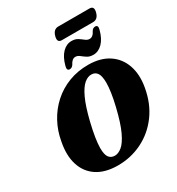

<svg xmlns="http://www.w3.org/2000/svg" viewBox="-243 -1202 1253 1363"><g transform="rotate(-30 384.0 -520.5)"><path d="M495.5 -713Q594.5 -712 660 -668.2Q725.5 -624.5 752 -548Q778.5 -471.5 761.5 -374Q741 -252.5 677 -165.8Q613 -79 519.2 -33Q425.5 13 317 12Q216 11 150.8 -32.2Q85.5 -75.5 60.8 -153.8Q36 -232 57 -337.5Q70.5 -416 107.5 -484.5Q144.5 -553 201.5 -604.5Q258.5 -656 332.8 -684.8Q407 -713.5 495.5 -713ZM335.5 -59Q364 -58.5 394.8 -83.2Q425.5 -108 456 -172.5Q486.5 -237 514.5 -354.5Q529 -415 535.5 -460.8Q542 -506.5 542 -539.5Q541.5 -594 525.8 -617.5Q510 -641 481 -642Q450.5 -644 419.8 -618.5Q389 -593 359.8 -530.2Q330.5 -467.5 303.5 -357Q287.5 -290.5 280 -241.8Q272.5 -193 272 -158.5Q272 -104 288.5 -81.8Q305 -59.5 335.5 -59ZM562.5 -755.5Q532.5 -755.5 512.5 -768.5Q492.5 -781.5 476.5 -794.5Q460.5 -807.5 442.5 -807.5Q415 -807.5 396 -769Q384 -750.5 365.5 -750.5Q340 -750.5 350 -787Q367 -851 400 -884.8Q433 -918.5 475 -918.5Q505 -918.5 525.2 -905.5Q545.5 -892.5 561.5 -879.5Q577.5 -866.5 595 -866.5Q624 -866.5 642 -905Q653.5 -923.5 672.5 -923.5Q698 -923.5 688 -887.5Q671 -823 637.5 -789.2Q604 -755.5 562.5 -755.5ZM393 -1005.5Q406 -1054.5 446 -1054.5H701.5Q741 -1054.5 728 -1006Q715 -957.5 675 -957.5H420Q380 -957.5 393 -1005.5Z"/></g></svg>

Font: Fraunces 72pt Soft Black
Style: Italic
Weight: 900
Italic angle: -16°
Version: Version 1.000;[b76b70a41]